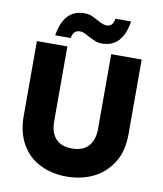

<svg xmlns="http://www.w3.org/2000/svg" viewBox="-96 -976 898 1061"><g transform="rotate(10 352.5 -446.0)"><path d="M59 -702C59 -702 59 -283 59 -283C59 -283 59 -283 59 -283C59 -220 72 -167 97 -124C122 -80 157 -47 201 -26C244 -4 294 7 349 7C349 7 349 7 349 7C404 7 455 -4 500 -26C545 -48 580 -81 607 -124C634 -167 647 -220 647 -283C647 -283 647 -702 647 -702C647 -702 476 -702 476 -702C476 -702 476 -282 476 -282C476 -282 476 -282 476 -282C476 -240 465 -208 444 -185C423 -162 392 -151 352 -151C352 -151 352 -151 352 -151C312 -151 282 -162 261 -185C240 -208 230 -240 230 -282C230 -282 230 -702 230 -702C230 -702 59 -702 59 -702ZM153 -751C153 -751 240 -751 240 -751C240 -751 240 -751 240 -751C245 -781 259 -796 284 -796C284 -796 284 -796 284 -796C292 -796 300 -795 307 -792C314 -789 324 -784 336 -777C336 -777 336 -777 336 -777C352 -768 366 -762 377 -758C388 -753 400 -751 415 -751C415 -751 415 -751 415 -751C491 -751 537 -800 553 -899C553 -899 465 -899 465 -899C465 -899 465 -899 465 -899C461 -869 447 -854 422 -854C422 -854 422 -854 422 -854C414 -854 406 -856 399 -859C392 -862 382 -866 370 -873C370 -873 370 -873 370 -873C354 -882 341 -888 330 -893C319 -897 306 -899 291 -899C291 -899 291 -899 291 -899C215 -899 169 -850 153 -751Z"/></g></svg>

Font: Girnar Poppins
Style: Bold
Weight: 500
Designer: Ninad Kale (Devanagari), Jonny Pinhorn (Latin)
Foundry: Indian Type Foundry
Version: ""